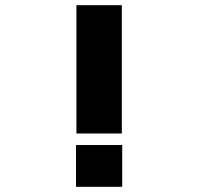

<svg xmlns="http://www.w3.org/2000/svg" viewBox="-20 -720 764 740"><path d="M273 -161V0H451V-161ZM274.5 -205.5H449.5V-700H274.5Z"/></svg>

Font: Melete Bold
Style: Regular
Weight: 700
Width: 6
Designer: Sora Sagano
Foundry: DOT COLON
Version: Version 0.200;FEAKit 1.0